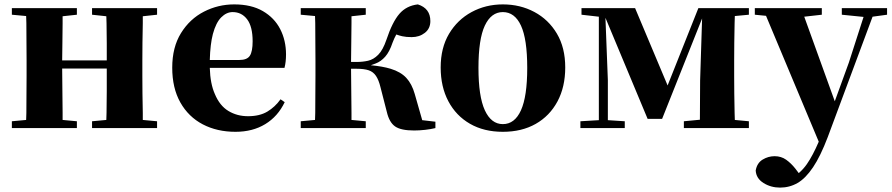

<svg xmlns="http://www.w3.org/2000/svg" viewBox="-20 -583 4061 874"><path d="M34 0V-31L99 -37Q99 -51 100 -69Q100 -111 100.5 -157Q101 -203 101 -238V-308Q101 -343 100.5 -389Q100 -435 100 -478Q99 -495 99 -510L34 -516V-546H330V-516L265 -509Q265 -495 265 -477Q264 -434 264 -386Q263 -344 263 -308H466Q466 -344 466 -386Q465 -434 465 -477Q464 -495 464 -509L399 -516V-546H695V-516L630 -509Q630 -495 630 -478Q629 -435 628.5 -389Q628 -343 628 -308V-238Q628 -203 628.5 -157Q629 -111 630 -69Q630 -51 630 -37L695 -31V0H399V-31L464 -37Q464 -52 465 -70Q465 -114 466 -168Q466 -220 466 -271H263Q263 -220 264 -168Q264 -114 265 -70Q265 -52 265 -37L330 -31V0Z M1052 17Q968 17 903 -17Q838 -51 801 -116.5Q764 -182 764 -275Q764 -368 804 -432.5Q844 -497 908.5 -530Q973 -563 1046 -563Q1124 -563 1176.5 -532.5Q1229 -502 1255.5 -450.5Q1282 -399 1282 -335Q1282 -301 1275 -274H935Q937 -202 958 -155Q980 -102 1019.5 -78Q1059 -54 1109 -54Q1162 -54 1197 -75Q1232 -96 1257 -131L1276 -118Q1245 -53 1187.5 -18Q1130 17 1052 17ZM935 -310H1070Q1105 -310 1117.5 -329.5Q1130 -349 1130 -395Q1130 -462 1105 -495Q1080 -528 1039 -528Q1011 -528 987 -504Q963 -480 949 -428Q937 -382 935 -310Z M1349 0V-31L1414 -37Q1414 -51 1415 -69Q1415 -111 1415.5 -157Q1416 -203 1416 -238V-308Q1416 -343 1415.5 -389Q1415 -435 1415 -478Q1414 -495 1414 -510L1349 -516V-546H1645V-516L1580 -509Q1580 -495 1580 -478Q1579 -434 1579 -386Q1578 -340 1578 -301H1604Q1631 -301 1655.5 -306.5Q1680 -312 1701.5 -333.5Q1723 -355 1739 -402Q1766 -483 1798 -520Q1830 -557 1882 -563Q1939 -545 1939 -487Q1939 -453 1914 -433.5Q1889 -414 1854 -414Q1829 -414 1811 -418Q1798 -421 1784 -426Q1775 -410 1767 -389Q1753 -347 1733.5 -325Q1714 -303 1690 -294Q1679 -290 1668 -286Q1722 -281 1758 -270Q1804 -256 1829.5 -228.5Q1855 -201 1868 -155L1902 -36L1962 -29V0Q1942 5 1915.5 8Q1889 11 1865 11Q1805 11 1778.5 -7.5Q1752 -26 1741 -73L1712 -186Q1704 -219 1691.5 -237.5Q1679 -256 1658.5 -263Q1638 -270 1603 -270H1578Q1578 -219 1579 -168Q1579 -114 1580 -70Q1580 -52 1580 -37L1645 -31V0Z M2269 17Q2183 17 2119.5 -19.5Q2056 -56 2021 -122Q1986 -188 1986 -276Q1986 -365 2024 -429Q2062 -493 2126.5 -528Q2191 -563 2269 -563Q2348 -563 2412.5 -528.5Q2477 -494 2515 -430Q2553 -366 2553 -276Q2553 -187 2517.5 -121Q2482 -55 2418.5 -19Q2355 17 2269 17ZM2269 -18Q2323 -18 2351.5 -81Q2380 -144 2380 -274Q2380 -405 2351.5 -466.5Q2323 -528 2269 -528Q2216 -528 2187 -466.5Q2158 -405 2158 -274Q2158 -144 2187 -81Q2216 -18 2269 -18Z M2928 -42 2736 -502 2747 -218V-36L2824 -31V0H2622V-31L2706 -36V-507L2627 -516V-546H2871L3019 -194L3159 -546H3389V-516L3325 -510Q3324 -495 3324 -478Q3323 -435 3322.5 -389Q3322 -343 3322 -308V-238Q3322 -203 3322.5 -157Q3323 -111 3324 -69Q3324 -51 3325 -37L3389 -31V0H3093V-31L3166 -38L3167 -216L3176 -499L2994 -42Z M3531 271Q3489 271 3455.5 250Q3422 229 3420 193Q3426 159 3451.5 143.5Q3477 128 3506 128Q3536 128 3558.5 144Q3581 160 3600 184L3616 205Q3637 187 3653 164Q3680 125 3707 62L3467 -511L3416 -516V-546H3721V-516L3641 -507L3780 -122L3844 -298L3911 -506L3812 -516V-546H4018V-516L3952 -507L3748 41Q3715 128 3681 178.5Q3647 229 3610.5 250Q3574 271 3531 271Z"/></svg>

Font: Early Summer Mincho Heavy
Style: Regular
Weight: 900
Designer: GuiWonder
Version: Version 1.002